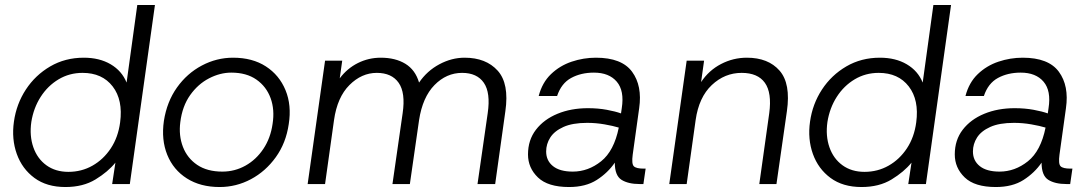

<svg xmlns="http://www.w3.org/2000/svg" viewBox="-20 -740 4388 772"><path d="M243 12Q168 12 118.5 -24.5Q69 -61 47.5 -121Q26 -181 36 -251Q46 -322 84 -380Q122 -438 182 -473Q242 -508 317 -508Q380 -508 425 -481.5Q470 -455 489 -408L532 -720H603L502 0H431L444 -86Q414 -49 364 -18.5Q314 12 243 12ZM255 -49Q308 -49 352 -74Q396 -99 425.5 -143.5Q455 -188 463 -248Q475 -338 433 -392.5Q391 -447 312 -447Q259 -447 215.5 -421Q172 -395 143.5 -350.5Q115 -306 106 -250Q98 -194 114 -148Q130 -102 166.5 -75.5Q203 -49 255 -49Z M863 12Q786 12 731.5 -22.5Q677 -57 652.5 -117.5Q628 -178 639 -254Q651 -331 691.5 -388Q732 -445 791.5 -476.5Q851 -508 917 -508Q995 -508 1049 -473Q1103 -438 1128 -377.5Q1153 -317 1141 -241Q1130 -165 1089 -108Q1048 -51 989 -19.5Q930 12 863 12ZM874 -50Q924 -50 967 -74Q1010 -98 1039 -141.5Q1068 -185 1076 -242Q1085 -299 1068 -345.5Q1051 -392 1011 -420Q971 -448 910 -448Q865 -448 820.5 -425Q776 -402 744.5 -357.5Q713 -313 705 -249Q698 -195 715.5 -149.5Q733 -104 773 -77Q813 -50 874 -50Z M1217 0 1287 -496H1356L1346 -425Q1376 -465 1419 -486.5Q1462 -508 1511 -508Q1570 -508 1610 -483.5Q1650 -459 1665 -408Q1697 -455 1746.5 -481.5Q1796 -508 1848 -508Q1934 -508 1981 -456Q2028 -404 2012 -293L1971 0H1900L1941 -285Q1953 -367 1925.5 -407Q1898 -447 1838 -447Q1775 -447 1727 -398Q1679 -349 1665 -257L1628 0H1558L1599 -285Q1611 -367 1583 -407Q1555 -447 1495 -447Q1434 -447 1385 -398Q1336 -349 1323 -257L1287 0Z M2268 12Q2183 12 2143 -26.5Q2103 -65 2103 -119Q2103 -177 2135 -218.5Q2167 -260 2221.5 -282.5Q2276 -305 2344 -305Q2385 -305 2420 -298.5Q2455 -292 2477 -284L2480 -305Q2491 -375 2460 -411.5Q2429 -448 2368 -448Q2316 -448 2276.5 -426.5Q2237 -405 2220 -354H2146Q2160 -408 2195.5 -442Q2231 -476 2278.5 -492Q2326 -508 2376 -508Q2480 -508 2521.5 -451.5Q2563 -395 2550 -305L2524 -118Q2519 -81 2528.5 -71.5Q2538 -62 2568 -62H2576L2567 0H2552Q2506 0 2479 -17Q2452 -34 2452 -86Q2424 -45 2379.5 -16.5Q2335 12 2268 12ZM2176 -131Q2176 -94 2203.5 -72Q2231 -50 2283 -50Q2345 -50 2397 -91.5Q2449 -133 2468 -227Q2445 -234 2410.5 -240Q2376 -246 2341 -246Q2282 -246 2245.5 -229.5Q2209 -213 2192.5 -187Q2176 -161 2176 -131Z M3033 0 3073 -285Q3084 -367 3055.5 -407Q3027 -447 2962 -447Q2894 -447 2842 -398Q2790 -349 2777 -257L2741 0H2671L2741 -496H2811L2799 -410Q2830 -457 2879 -482.5Q2928 -508 2983 -508Q3069 -508 3114.5 -456Q3160 -404 3144 -293L3102 0Z M3444 12Q3369 12 3319.5 -24.5Q3270 -61 3248.5 -121Q3227 -181 3237 -251Q3247 -322 3285 -380Q3323 -438 3383 -473Q3443 -508 3518 -508Q3581 -508 3626 -481.5Q3671 -455 3690 -408L3733 -720H3804L3703 0H3632L3645 -86Q3615 -49 3565 -18.5Q3515 12 3444 12ZM3456 -49Q3509 -49 3553 -74Q3597 -99 3626.5 -143.5Q3656 -188 3664 -248Q3676 -338 3634 -392.5Q3592 -447 3513 -447Q3460 -447 3416.5 -421Q3373 -395 3344.5 -350.5Q3316 -306 3307 -250Q3299 -194 3315 -148Q3331 -102 3367.5 -75.5Q3404 -49 3456 -49Z M3984 12Q3899 12 3859 -26.5Q3819 -65 3819 -119Q3819 -177 3851 -218.5Q3883 -260 3937.5 -282.5Q3992 -305 4060 -305Q4101 -305 4136 -298.5Q4171 -292 4193 -284L4196 -305Q4207 -375 4176 -411.5Q4145 -448 4084 -448Q4032 -448 3992.5 -426.5Q3953 -405 3936 -354H3862Q3876 -408 3911.5 -442Q3947 -476 3994.5 -492Q4042 -508 4092 -508Q4196 -508 4237.5 -451.5Q4279 -395 4266 -305L4240 -118Q4235 -81 4244.5 -71.5Q4254 -62 4284 -62H4292L4283 0H4268Q4222 0 4195 -17Q4168 -34 4168 -86Q4140 -45 4095.5 -16.5Q4051 12 3984 12ZM3892 -131Q3892 -94 3919.5 -72Q3947 -50 3999 -50Q4061 -50 4113 -91.5Q4165 -133 4184 -227Q4161 -234 4126.5 -240Q4092 -246 4057 -246Q3998 -246 3961.5 -229.5Q3925 -213 3908.5 -187Q3892 -161 3892 -131Z"/></svg>

Font: Host Grotesk Light
Style: Italic
Weight: 300
Italic angle: -8°
Designer: Doğukan Karapınar based on Poppins by Indian Type Foundry, Jonny Pinhorn
Foundry: Element Type
Version: Version 1.001; ttfautohint (v1.8.4.7-5d5b)